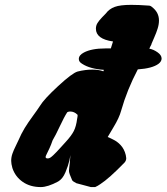

<svg xmlns="http://www.w3.org/2000/svg" viewBox="-20 -759 676 779"><path d="M585.9 -561.5Q602.5 -558.6 619.1 -546.9Q635.7 -535.2 635.7 -521.5Q635.7 -509.8 623 -500Q597.7 -481.4 539.1 -477.5Q495.1 -393.6 471.7 -310.5Q463.9 -281.2 440.4 -242.7Q417 -204.1 417 -203.1L421.9 -201.2Q425.8 -199.2 432.1 -196.3Q438.5 -193.4 446.3 -189Q454.1 -184.6 461.9 -177.7Q469.7 -170.9 476.1 -162.1Q482.4 -153.3 486.8 -141.6Q491.2 -129.9 492.2 -117.2Q492.2 -107.4 485.4 -99.6Q421.9 -34.2 386.7 -11.7Q377 -4.9 366.2 0H358.4H348.6L290 -15.6Q274.4 -23.4 272.5 -28.3Q259.8 -56.6 259.8 -65.4Q259.8 -69.3 260.7 -76.7Q261.7 -84 263.2 -98.6Q264.6 -113.3 265.6 -129.9L261.7 -108.4Q256.8 -86.9 245.6 -60.1Q234.4 -33.2 215.8 -22.5Q173.8 0 145.5 0Q102.5 0 72.3 -21Q42 -42 30.3 -77.1Q25.4 -94.7 25.4 -106.4Q25.4 -121.1 30.3 -135.3Q35.2 -149.4 43.5 -166Q51.8 -182.6 54.7 -189.5Q66.4 -216.8 80.1 -239.3Q93.8 -261.7 112.8 -287.6Q131.8 -313.5 142.6 -330.1Q158.2 -356.4 215.8 -409.7Q273.4 -462.9 294.9 -468.8Q326.2 -476.6 354.5 -476.6Q380.9 -476.6 399.4 -469.7L401.4 -475.6Q344.7 -479.5 313.5 -500Q299.8 -507.8 299.8 -519.5Q299.8 -535.2 320.3 -545.9Q351.6 -562.5 407.2 -562.5H429.7L438.5 -590.8Q369.1 -600.6 369.1 -642.6Q369.1 -655.3 375.5 -665.5Q381.8 -675.8 394.5 -689Q407.2 -702.1 409.2 -704.1Q422.9 -722.7 445.3 -731Q467.8 -739.3 512.7 -739.3Q542 -739.3 583 -736.3Q590.8 -736.3 596.7 -730.5Q625 -709 625 -675.8Q625 -660.2 619.6 -643.1Q614.3 -626 606 -607.4Q597.7 -588.9 594.7 -581.1Q594.7 -579.1 593.3 -576.7Q591.8 -574.2 589.4 -569.3Q586.9 -564.5 585.9 -561.5ZM165 -122.1Q165 -116.2 173.8 -116.2Q178.7 -116.2 183.6 -119.1Q188.5 -122.1 196.3 -129.4Q204.1 -136.7 210 -143.1Q215.8 -149.4 227.5 -162.1Q239.3 -174.8 246.1 -182.6Q269.5 -208 279.3 -227.1Q289.1 -246.1 293 -277.3Q294.9 -285.2 294.9 -292Q294.9 -293.9 293.9 -293.9Q281.2 -306.6 264.6 -306.6Q257.8 -306.6 252.9 -303.7Q240.2 -284.2 222.7 -246.6Q205.1 -209 193.4 -189.5Q187.5 -171.9 180.2 -156.2Q172.9 -140.6 168.9 -132.8Q165 -125 165 -122.1Z"/></svg>

Font: Essays1743
Style: BoldItalic
Weight: 700
Italic angle: -10°
Designer: Based on the typeface in a 1743 English translation of the essays of Montaigne.  PostScript/TrueType font designed by Jo
Version: Version 002.100